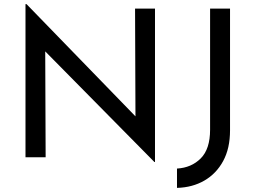

<svg xmlns="http://www.w3.org/2000/svg" viewBox="-20 -765 1243 934"><path d="M731 23 200 -515 202 0H104V-745H109L639 -199L637 -723H734V23ZM1099 -131Q1099 -43 1065.5 18.5Q1032 80 974 113.5Q916 147 841 149V55Q911 51 956.5 5.5Q1002 -40 1002 -134V-723H1099Z"/></svg>

Font: Synthetic
Style: Regular
Weight: 400
Designer: Santiago Orozco
Foundry: Typemade
Version: Version 2.000; ttfautohint (v1.8.4.7-5d5b)